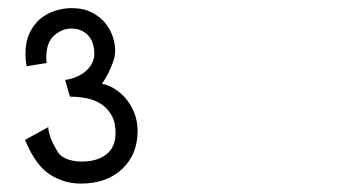

<svg xmlns="http://www.w3.org/2000/svg" viewBox="-20 -801 845 468"><path d="M150.4 -565.4 138.7 -606.4Q150.4 -607.4 163.1 -612.3Q175.8 -617.2 186 -625Q196.3 -632.8 203.1 -644.5Q210 -656.2 210 -670.9Q210 -679.7 207.5 -690.4Q205.1 -701.2 198.7 -710Q192.4 -718.8 181.2 -725.1Q169.9 -731.4 153.3 -731.4Q131.8 -731.4 112.3 -714.8Q92.8 -698.2 92.8 -660.2Q92.8 -652.3 93.8 -647.5L44.9 -639.6Q42 -655.3 42 -668.9Q42 -699.2 52.2 -720.7Q62.5 -742.2 78.6 -755.4Q94.7 -768.6 114.7 -774.9Q134.8 -781.2 154.3 -781.2Q183.6 -781.2 204.1 -770.5Q224.6 -759.8 236.8 -744.6Q249 -729.5 254.9 -711.4Q260.7 -693.4 260.7 -678.7Q260.7 -664.1 255.4 -649.4Q250 -634.8 244.1 -623Q237.3 -609.4 228.5 -596.7Q242.2 -594.7 257.8 -585.4Q273.4 -576.2 286.1 -561.5Q298.8 -546.9 307.1 -526.4Q315.4 -505.9 315.4 -481.4Q315.4 -424.8 277.8 -389.2Q240.2 -353.5 176.8 -353.5Q135.7 -353.5 101.1 -376Q66.4 -398.4 41 -460L97.7 -491.2Q97.7 -482.4 101.1 -471.7Q104.5 -460.9 109.4 -451.2Q114.3 -441.4 119.1 -433.6Q124 -425.8 127 -422.9Q146.5 -407.2 179.7 -407.2Q216.8 -407.2 239.3 -424.8Q261.7 -442.4 261.7 -476.6Q261.7 -502.9 252 -520Q242.2 -537.1 226.6 -547.4Q210.9 -557.6 190.9 -561.5Q170.9 -565.4 150.4 -565.4Z"/></svg>

Font: Poor Story
Style: Regular
Weight: 400
Designer: YoonDesign Inc.
Foundry: YoonDesign Inc.
Version: Version 3.00